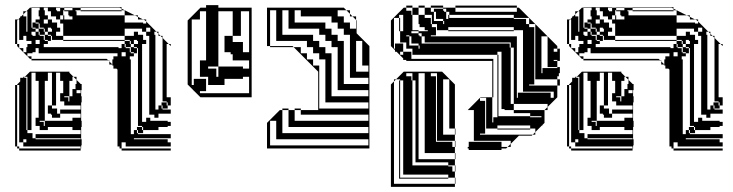

<svg xmlns="http://www.w3.org/2000/svg" viewBox="-20 -580 2864 750"><path d="M203 -540V-536H215V-550H199V-540ZM455 -536H295V-540H263V-550H231V-552H263V-550H295V-540H455ZM231 -504H227V-520H215V-504H263V-516H251V-520H247V-536H231V-540H227V-520H231ZM167 -488V-504H151V-488ZM107 -492H119V-488H107ZM87 -472V-488H83V-472ZM567 -456V-472H551V-456ZM119 -440V-456H103V-444H107V-440ZM155 -444H167V-440H155ZM135 -408V-424H119V-408ZM491 -396H503V-392H491ZM471 -360V-376H455V-360ZM55 -216V-232H47V-216ZM87 -232V-248H83V-232ZM263 -216H251V-204H231V-200H247V-184H251V-204H263ZM87 -184V-200H83V-184ZM599 -168H587V-152H599ZM87 -136V-152H83V-136ZM87 -88V-104H83V-88ZM183 -168V-156H203V-136H215V-120H183V-132H179V-136H167V-168H155V-108H135V-104H151V-88H155V-108H263V-120H295V-136H215V-152H295V-168H231V-184H215V-216H227V-264H215V-296H199V-168ZM503 -72H491V-56H503ZM179 -420H167V-424H155V-440H179V-424H183V-440H179V-444H167V-456H155V-468H151V-472H131V-468H119V-472H107V-488H131V-472H135V-488H131V-492H119V-504H135V-516H131V-540H135V-550H103V-552H215V-550H231V-540H275V-536H279V-520H467V-492H539V-488H551V-496L547 -500L539 -504H519V-514L507 -520H467V-540H455V-546L447 -550H295V-552H455V-546L507 -520H519V-514L539 -504H551V-496L591 -456H599V-448L607 -440H615V-432L639 -408H647V-400L639 -408H631V-200H647V-168H635V-180H631V-184H615V-432L607 -440H599V-448L591 -456H583V-444H587V-168H611V-156H615V-152H647V-136H599V-120H583V-132H563V-440H551V-456H535V-468H467V-440H503V-456H519V-444H539V-424H551V-408H535V-104H551V-120H567V-108H635V-104H647V-88H635V-84H599V-72H551V-88H563V-84H599V-72H539V-84H535V-88H519V-376H515V-372H503V-376H491V-392H515V-376H519V-392H515V-396H503V-408H491V-420H487V-424H467V-440H227V-488H215V-504H199V-516H179V-536H167V-550H151V-540H155V-520H167V-504H183V-492H203V-472H215V-456H199V-440H227V-424H467V-420H227V-424H179ZM87 -72V-60H107V-40H119V-36H295V-40H119V-56H295V-72H263V-84H167V-72H135V-88H119V-120H131V-264H119V-296H103V-72ZM55 -472V-488H47V-472ZM87 -488V-504H83V-488ZM167 -472V-456H183V-468H179V-472ZM55 -456V-472H47V-456ZM55 -440V-456H47V-440ZM87 -472H83V-456H87ZM131 -468H151V-456H155V-444H135V-456H131ZM55 -440H47V-424H55ZM503 -424V-408H519V-420H515V-424ZM467 -420H487V-408H491V-396H471V-408H467ZM55 -408V-392H71V-376H83V-396H87V-408H103V-420H83V-440H71V-424H47V-408ZM107 -372H87V-360H103V-350H397L403 -344H407V-340L419 -328V-348H423V-360H439V-372H131V-392H119V-376H107ZM443 -324V-328H455V-344H467V-264H447V-300L439 -308V-312H435L423 -324ZM87 -248V-264H83V-248ZM467 -216H447V-264H467ZM263 -216V-232H275V-252H279V-268L267 -280H263V-264H251V-216ZM55 -200V-216H47V-200ZM295 -216V-228H279V-216ZM87 -216V-232H83V-216ZM55 -184V-200H47V-184ZM87 -200V-216H83V-200ZM55 -168V-184H47V-168ZM467 -168H447V-216H467ZM55 -152V-168H47V-152ZM183 -168V-296H167V-264H155V-168ZM635 -156H615V-168H611V-180H631V-168H635ZM87 -168V-184H83V-168ZM55 -136V-152H47V-136ZM467 -120H447V-168H467ZM87 -152V-168H83V-152ZM55 -120V-136H47V-120ZM55 -104V-120H47V-104ZM87 -120V-136H83V-120ZM55 -88V-104H47V-88ZM467 -72H447V-120H467ZM87 -104V-120H83V-104ZM55 -72V-88H47V-72ZM55 -56V-72H47V-56ZM87 -72V-88H83V-72ZM55 -40V-56H47V-40ZM539 -60H519V-72H515V-84H535V-72H539ZM487 -24H447V-72H467V-36H487ZM55 -40H47V-24H55ZM83 -36H71V-24H83ZM55 -232V-248H47V-250L59 -262V-276H71V-280H77L73 -276H83V-264H87V-280H77L97 -300H251V-296L267 -280H279V-268L295 -252H299V-228H297V-204H299V-180H297V-108H299V-84H297V-36H299V-12H297V0H295V-8H71V-24H47V-8H55V0H295V8H55V0H47V-8H39V-248H47V-232ZM447 0V-8H439V-308L435 -312H423V-324H419V-328H407V-340L403 -344H103V-350H97L47 -400V-408H39V-504H51L47 -500V-488H55V-504H51L59 -512V-516H63L71 -524V-536H83L71 -524V-516H83V-504H87V-536H83L97 -550H103V-472H107V-468H119V-456H131V-444H135V-440H151V-424H155V-420H167V-408H151V-396H443V-392H455V-408H467V-396H471V-392H487V-376H491V-372H503V-360H487V-348H491V-72H515V-60H519V-56H647V-40H503V-36H635V-24H647V-8H471V-24H455V-8H447V-24H455V0H647V8H455V0Z M763 -200 739 -224H737V-226L713 -250V-500L763 -550H785V-560H833V-550H963V-200ZM889 -440V-416H929V-376H953V-536H921V-440ZM953 -344H889V-368H881V-376H857V-440H833V-320H793V-312H825V-280H833V-320H929V-312H953ZM729 -248H737V-272H785V-248H793V-280H761V-344H785V-536H761V-504H729ZM889 -440V-536H833V-440ZM785 -224H761V-216H953V-280H929V-272H857V-248H785Z M1371 -468V-502L1357 -516H1347V-526L1333 -540H1299V-516H1323V-492H1347V-468ZM1419 -300V-324H1395V-420H1371V-300ZM1419 -252V-276H1347V-444H1323V-468H1299V-492H1275V-516H1155V-540H1131V-492H1251V-468H1275V-444H1299V-420H1323V-252ZM1419 -204V-228H1299V-396H1275V-420H1251V-444H1227V-468H1107V-540H1083V-444H1203V-420H1227V-396H1251V-372H1275V-204ZM1419 -156V-180H1251V-348H1227V-372H1203V-396H1179V-420H1059V-540H1035V-400H1123L1127 -396H1155V-372H1179V-348H1203V-324H1227V-156ZM1419 -60V-84H1107V-150H1131V-156H1155V-150H1131V-108H1419V-132H1155V-150H1223V-300L1127 -396H1035V-400H1023V-550H1323L1333 -540H1347V-526L1357 -516H1371V-502L1373 -500V-450L1423 -400V0H1023V-100L1073 -150H1083V-156H1107V-150H1083V-60ZM1419 -12V-36H1059V-108H1035V-12Z M1731 -522H1735V-510H1731ZM1731 -510H1723V-506H1731ZM2071 -462V-486H2047V-474H2067V-462ZM1591 -534H1587V-522H1591V-462H1615V-458H1651V-462H1639V-474H1619V-486H1615V-522H1591ZM1627 -450H1615V-458H1587V-450H1615V-442H1619V-438H1627V-414H1639V-438H1627ZM2071 -414V-438H2067V-414ZM1987 -330V-394H1975V-414H1627V-410H1971V-394H1975V-330ZM1543 -462V-458H1555V-522H1539V-510H1543V-486H1539V-510H1519V-390H1523V-410H1555V-390H1567V-414H1543V-458H1539V-462ZM1543 -366H1555V-378H1587V-366H1591V-390H1555V-378H1543ZM2143 -390V-378H2157V-390ZM1927 -342H1923V-366H1587V-350H1907V-342H1927V-330H1939V-378H1923V-366H1927ZM2071 -318V-342H2067V-318ZM1987 -266V-330H1975V-266ZM2095 -294H2099V-314H2157V-318H2119V-438H2095ZM1687 -270V-294H1663V-282H1683V-270ZM1591 -270V-294H1567V-282H1587V-270ZM1603 -202V-266H1591V-270H1587V-266H1591V-202ZM1987 -202V-266H1975V-202ZM1543 -246H1539V-266H1543ZM1687 -222V-246H1683V-222ZM1683 -442H1663V-438H1999V-198H2003V-218H2131V-198H2143V-222H2023V-462H1987V-474H1731V-462H1987V-458H1731V-462H1683ZM1603 -138V-202H1591V-138ZM1879 -174V-198H1855V-186H1875V-174ZM1879 -126V-150H1875V-126ZM1687 -126V-150H1683V-126ZM1603 -74V-138H1591V-74ZM1603 -10V-74H1591V-10ZM1687 -54H1683V-30H1687ZM1875 -58H1855V-54H2061L2057 -50H2007L1975 -18V-6H1963L1975 -18V-30H1831V-150H1807L1857 -200H1903V-342H1567V-346H1555V-352L1529 -378H1523V-384L1507 -400V-500L1557 -550H1567V-538H1587V-534H1591V-550H1567V-558H1591V-550H1615V-522H1639V-510H1663V-486H1667V-474H1683V-462H1687V-486H1667V-522H1639V-550H1615V-558H1639V-550H1663V-534H1675V-498H1711V-486H1715V-498H1711V-506H1683V-534H1675V-546H1711V-538H1715V-534H1723V-510H1987V-506H2035V-486H2047V-510H1987V-522H1735V-534H1723V-546H1711V-550H1663V-558H1711V-550H1759V-534H1999V-550H1759V-558H1999V-550H2007L2157 -400V-390H2167V-342H2157V-346H2143V-342H2157V-318H2167V-294H2163V-282H2157V-270H2167V-246H2157V-270H2067V-250H2047V-246H2157V-200L2119 -162V-150H2107L2119 -162V-174H1987V-202H1975V-174H1987V-150H2107V-100L2099 -92V-90H2097L2071 -64V-54H2061L2071 -64V-78H2051V-90H1923V-78H2051V-74H1923V-78H1875ZM1603 -10H1591V54H1603ZM1543 -6H1539V-30H1543V-10H1555V-74H1543V-54H1539V-78H1543V-74H1555V-138H1543V-126H1539V-150H1543V-138H1555V-202H1543V-198H1539V-222H1543V-202H1555V-266H1543V-270H1527L1557 -300H1707L1757 -250V-78H1759V-54H1757V-78H1735V-270H1711V-54H1757V-30H1759V-6H1757V-30H1683V-26H1747V-6H1757V18H1759V42H1757V18H1639V-294H1615V42H1757V66H1759V90H1757V66H1731V54H1591V66H1731V70H1747V90H1757V114H1759V138H1757V114H1731V102H1555V54H1543V66H1539V42H1543V54H1555V-10H1543ZM1731 118H1539V114H1731ZM1543 -462H1539V-486H1543ZM2071 -438V-462H2067V-438ZM1579 -402H1615V-390H1619V-402H1615V-410H1587V-438H1579V-442H1567V-438H1579ZM2071 -390V-414H2067V-390ZM2071 -366V-390H2067V-366ZM1927 -270V-266H1939V-330H1927V-318H1923V-342H1907V-318H1927V-294H1923V-318H1907V-294H1927V-270H1923V-294H1907V-270ZM2071 -342V-366H2067V-342ZM2071 -294V-318H2067V-294ZM2071 -294H2067V-270H2071ZM1927 -222V-202H1939V-266H1927V-246H1923V-270H1907V-246H1927V-222H1923V-246H1907V-222ZM1687 -246V-270H1683V-246ZM1543 -222H1539V-246H1543ZM1687 -198V-222H1683V-198ZM1927 -174H1923V-198H1927ZM1543 -174V-198H1539V-174ZM1687 -174V-198H1683V-174ZM1543 -150H1539V-174H1543ZM1927 -150H1923V-174H1927ZM1879 -150V-174H1875V-150ZM1687 -150V-174H1683V-150ZM1543 -102V-126H1539V-102ZM1879 -102V-126H1875V-102ZM1687 -102V-126H1683V-102ZM1543 -78H1539V-102H1543ZM1927 -150V-138H1987V-150H1951V-154H1939V-202H1927V-198H1923V-222H1907V-200H1903V-102H1907V-122H1923V-126H2051V-122H2095V-126H2051V-138H1927V-126H1923V-150ZM1879 -102H1875V-78H1879ZM1687 -78V-102H1683V-78ZM1687 -54V-78H1683V-54ZM1543 -30V-54H1539V-30ZM1939 6H1811V0H1807V-6H1811V-26H1939V-6H1963L1957 0H1939ZM1543 -6H1539V18H1543ZM1543 18V42H1539V18ZM1543 66H1539V90H1543ZM1543 90V114H1539V90ZM1519 -270H1527L1519 -262V138H1757V150H1507V-250L1519 -262Z M2359 -540V-536H2371V-550H2355V-540ZM2611 -536H2451V-540H2419V-550H2387V-552H2419V-550H2451V-540H2611ZM2387 -504H2383V-520H2371V-504H2419V-516H2407V-520H2403V-536H2387V-540H2383V-520H2387ZM2323 -488V-504H2307V-488ZM2263 -492H2275V-488H2263ZM2243 -472V-488H2239V-472ZM2723 -456V-472H2707V-456ZM2275 -440V-456H2259V-444H2263V-440ZM2311 -444H2323V-440H2311ZM2291 -408V-424H2275V-408ZM2647 -396H2659V-392H2647ZM2627 -360V-376H2611V-360ZM2211 -216V-232H2203V-216ZM2243 -232V-248H2239V-232ZM2419 -216H2407V-204H2387V-200H2403V-184H2407V-204H2419ZM2243 -184V-200H2239V-184ZM2755 -168H2743V-152H2755ZM2243 -136V-152H2239V-136ZM2243 -88V-104H2239V-88ZM2339 -168V-156H2359V-136H2371V-120H2339V-132H2335V-136H2323V-168H2311V-108H2291V-104H2307V-88H2311V-108H2419V-120H2451V-136H2371V-152H2451V-168H2387V-184H2371V-216H2383V-264H2371V-296H2355V-168ZM2659 -72H2647V-56H2659ZM2335 -420H2323V-424H2311V-440H2335V-424H2339V-440H2335V-444H2323V-456H2311V-468H2307V-472H2287V-468H2275V-472H2263V-488H2287V-472H2291V-488H2287V-492H2275V-504H2291V-516H2287V-540H2291V-550H2259V-552H2371V-550H2387V-540H2431V-536H2435V-520H2623V-492H2695V-488H2707V-496L2703 -500L2695 -504H2675V-514L2663 -520H2623V-540H2611V-546L2603 -550H2451V-552H2611V-546L2663 -520H2675V-514L2695 -504H2707V-496L2747 -456H2755V-448L2763 -440H2771V-432L2795 -408H2803V-400L2795 -408H2787V-200H2803V-168H2791V-180H2787V-184H2771V-432L2763 -440H2755V-448L2747 -456H2739V-444H2743V-168H2767V-156H2771V-152H2803V-136H2755V-120H2739V-132H2719V-440H2707V-456H2691V-468H2623V-440H2659V-456H2675V-444H2695V-424H2707V-408H2691V-104H2707V-120H2723V-108H2791V-104H2803V-88H2791V-84H2755V-72H2707V-88H2719V-84H2755V-72H2695V-84H2691V-88H2675V-376H2671V-372H2659V-376H2647V-392H2671V-376H2675V-392H2671V-396H2659V-408H2647V-420H2643V-424H2623V-440H2383V-488H2371V-504H2355V-516H2335V-536H2323V-550H2307V-540H2311V-520H2323V-504H2339V-492H2359V-472H2371V-456H2355V-440H2383V-424H2623V-420H2383V-424H2335ZM2243 -72V-60H2263V-40H2275V-36H2451V-40H2275V-56H2451V-72H2419V-84H2323V-72H2291V-88H2275V-120H2287V-264H2275V-296H2259V-72ZM2211 -472V-488H2203V-472ZM2243 -488V-504H2239V-488ZM2323 -472V-456H2339V-468H2335V-472ZM2211 -456V-472H2203V-456ZM2211 -440V-456H2203V-440ZM2243 -472H2239V-456H2243ZM2287 -468H2307V-456H2311V-444H2291V-456H2287ZM2211 -440H2203V-424H2211ZM2659 -424V-408H2675V-420H2671V-424ZM2623 -420H2643V-408H2647V-396H2627V-408H2623ZM2211 -408V-392H2227V-376H2239V-396H2243V-408H2259V-420H2239V-440H2227V-424H2203V-408ZM2263 -372H2243V-360H2259V-350H2553L2559 -344H2563V-340L2575 -328V-348H2579V-360H2595V-372H2287V-392H2275V-376H2263ZM2599 -324V-328H2611V-344H2623V-264H2603V-300L2595 -308V-312H2591L2579 -324ZM2243 -248V-264H2239V-248ZM2623 -216H2603V-264H2623ZM2419 -216V-232H2431V-252H2435V-268L2423 -280H2419V-264H2407V-216ZM2211 -200V-216H2203V-200ZM2451 -216V-228H2435V-216ZM2243 -216V-232H2239V-216ZM2211 -184V-200H2203V-184ZM2243 -200V-216H2239V-200ZM2211 -168V-184H2203V-168ZM2623 -168H2603V-216H2623ZM2211 -152V-168H2203V-152ZM2339 -168V-296H2323V-264H2311V-168ZM2791 -156H2771V-168H2767V-180H2787V-168H2791ZM2243 -168V-184H2239V-168ZM2211 -136V-152H2203V-136ZM2623 -120H2603V-168H2623ZM2243 -152V-168H2239V-152ZM2211 -120V-136H2203V-120ZM2211 -104V-120H2203V-104ZM2243 -120V-136H2239V-120ZM2211 -88V-104H2203V-88ZM2623 -72H2603V-120H2623ZM2243 -104V-120H2239V-104ZM2211 -72V-88H2203V-72ZM2211 -56V-72H2203V-56ZM2243 -72V-88H2239V-72ZM2211 -40V-56H2203V-40ZM2695 -60H2675V-72H2671V-84H2691V-72H2695ZM2643 -24H2603V-72H2623V-36H2643ZM2211 -40H2203V-24H2211ZM2239 -36H2227V-24H2239ZM2211 -232V-248H2203V-250L2215 -262V-276H2227V-280H2233L2229 -276H2239V-264H2243V-280H2233L2253 -300H2407V-296L2423 -280H2435V-268L2451 -252H2455V-228H2453V-204H2455V-180H2453V-108H2455V-84H2453V-36H2455V-12H2453V0H2451V-8H2227V-24H2203V-8H2211V0H2451V8H2211V0H2203V-8H2195V-248H2203V-232ZM2603 0V-8H2595V-308L2591 -312H2579V-324H2575V-328H2563V-340L2559 -344H2259V-350H2253L2203 -400V-408H2195V-504H2207L2203 -500V-488H2211V-504H2207L2215 -512V-516H2219L2227 -524V-536H2239L2227 -524V-516H2239V-504H2243V-536H2239L2253 -550H2259V-472H2263V-468H2275V-456H2287V-444H2291V-440H2307V-424H2311V-420H2323V-408H2307V-396H2599V-392H2611V-408H2623V-396H2627V-392H2643V-376H2647V-372H2659V-360H2643V-348H2647V-72H2671V-60H2675V-56H2803V-40H2659V-36H2791V-24H2803V-8H2627V-24H2611V-8H2603V-24H2611V0H2803V8H2611V0Z"/></svg>

Font: Rubik Broken Fax
Style: Regular
Weight: 400
Designer: Hubert and Fischer, NaN
Foundry: Hubert and Fischer, NaN
Version: Version 2.201